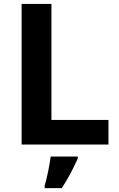

<svg xmlns="http://www.w3.org/2000/svg" viewBox="-20 -734 605 975"><path d="M530.8 0V-125H241.2V-713.9H89.8V0ZM207 221.2H293.9C323.7 175.8 350.6 125.5 375 70.8V61H237.3C234.9 82 230.5 107.4 224.1 138.2C217.8 168.9 211.9 191.9 207 208Z"/></svg>

Font: Noto Reveo Sans
Style: Bold
Weight: 700
Designer: Monotype Design team
Foundry: Monotype Imaging Inc.
Version: Version 1.04